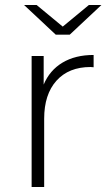

<svg xmlns="http://www.w3.org/2000/svg" viewBox="-20 -745 434 765"><path d="M353 -526V-477L341 -478Q254 -478 205 -423.5Q156 -369 156 -272V0H106V-522H154V-408Q178 -465 229 -495.5Q280 -526 353 -526ZM384 -725 258 -607H202L76 -725H126L230 -639L334 -725Z"/></svg>

Font: Montserrat Atlas Light
Style: Regular
Weight: 300
Designer: Julieta Ulanovsky
Foundry: Julieta Ulanovsky
Version: Version 7.200